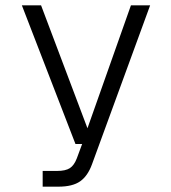

<svg xmlns="http://www.w3.org/2000/svg" viewBox="-20 -550 640 720"><path d="M140 150V91H194Q226 91 242 80.5Q258 70 268 44L288 -10H263L62 -530H134L308 -69L471 -530H543L325 66Q309 110 280.5 130Q252 150 199 150Z"/></svg>

Font: Geist Mono Light
Style: Regular
Weight: 300
Monospace: yes
Designer: Basement.studio, Andrés Briganti, Mateo Zaragoza
Foundry: Basement.studio, Vercel, Andrés Briganti, Guido Ferreyra, Mateo Zaragoza
Version: Version 1.500; ttfautohint (v1.8.4.7-5d5b)